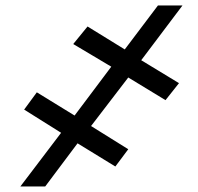

<svg xmlns="http://www.w3.org/2000/svg" viewBox="-20 -675 716 695"><path d="M444.3 -394.5 309.6 -218.8 444.3 -134.8 397.5 -72.3 260.7 -156.2 143.6 0H53.7L201.2 -194.3L67.4 -278.3L113.3 -340.8L250 -256.8L382.8 -433.6L245.1 -515.6L296.9 -579.1L431.6 -496.1L551.8 -655.3H640.6L491.2 -457L627.9 -374L579.1 -312.5Z"/></svg>

Font: Inter Tight Black
Style: Italic
Weight: 900
Italic angle: -9.39999°
Designer: Rasmus Andersson
Foundry: rsms
Version: Version 3.004; ttfautohint (v1.8.4.7-5d5b)